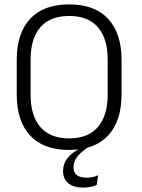

<svg xmlns="http://www.w3.org/2000/svg" viewBox="-20 -670 644 872"><path d="M357.5 182Q315.5 182 291 162.8Q266.5 143.5 266.5 107.5V106.5Q266.5 73.5 286 48.8Q305.5 24 338 7.5V1L381.5 -17.5V-2Q350 18 332 40.2Q314 62.5 314 90V90.5Q314 114.5 329.8 125.8Q345.5 137 372 137Q385.5 137 398.8 134.5Q412 132 425.5 126L419 170Q407.5 175.5 390.8 178.8Q374 182 357.5 182ZM294 11Q177.5 11 116.8 -54.5Q56 -120 56 -241.5V-398Q56 -519 116.8 -584.5Q177.5 -650 294 -650Q410 -650 471 -584.5Q532 -519 532 -398V-241.5Q532 -120 471 -54.5Q410 11 294 11ZM294 -41.5Q380.5 -41.5 424.8 -93.2Q469 -145 469 -239.5V-400Q469 -495 424.8 -546.2Q380.5 -597.5 294 -597.5Q207.5 -597.5 163.2 -546.2Q119 -495 119 -400V-239.5Q119 -145 163.2 -93.2Q207.5 -41.5 294 -41.5Z"/></svg>

Font: Anek Latin Light
Style: Regular
Weight: 300
Designer: Yesha Goshar
Foundry: Ek Type
Version: Version 1.003